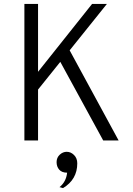

<svg xmlns="http://www.w3.org/2000/svg" viewBox="-20 -720 683 984"><path d="M509 0 289 -403 175 -261V0H105V-700H175V-352L452 -700H528L337 -462L588 0ZM285 239Q319 212 324 165Q297 165 283.5 149.5Q270 134 270 111Q270 88 286 73Q302 58 322 58Q343 58 359.5 74.5Q376 91 376 117Q376 200 303 244Z"/></svg>

Font: Overpass Light
Style: Regular
Weight: 300
Designer: Delve Withrington, Thomas Jockin
Foundry: Delve Fonts
Version: Version 3.000;DELV;Overpass